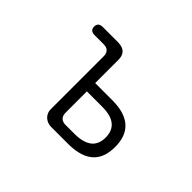

<svg xmlns="http://www.w3.org/2000/svg" viewBox="-131 -981 1261 1261"><g transform="rotate(45 500.0 -350.0)"><path d="M774.4 -55.7Q825.2 -105.5 825.2 -202.1Q825.2 -402.3 602.5 -406.2H435.5V-622.1Q435.5 -680.7 389.6 -696.3Q375 -701.2 353.5 -702.1H210.9Q177.7 -702.1 170.9 -679.7Q168 -673.8 168 -664.1Q168 -626 210.9 -626H293.9Q322.3 -626 336.4 -611.8Q350.6 -597.7 350.6 -570.3V-77.1Q350.6 -44.9 374 -21.5Q398.4 1 431.6 2H602.5Q719.7 -1 774.4 -55.7ZM492.2 -74.2Q464.8 -74.2 450.2 -88.9Q435.5 -103.5 435.5 -131.8V-329.1H579.1Q702.1 -329.1 729.5 -252Q737.3 -229.5 737.3 -202.1Q737.3 -146.5 706.1 -114.3Q665 -74.2 574.2 -74.2Z"/></g></svg>

Font: FakePearl
Style: Light
Weight: 350
Version: Version 1.2